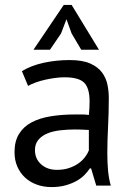

<svg xmlns="http://www.w3.org/2000/svg" viewBox="-20 -752 536 780"><path d="M69 -463Q107 -486 157.5 -497Q208 -508 263 -508Q315 -508 346.5 -494Q378 -480 394.5 -457.5Q411 -435 416.5 -408Q422 -381 422 -354Q422 -294 419 -237Q416 -180 416 -129Q416 -92 419 -59Q422 -26 430 2H371L350 -68H345Q336 -54 322.5 -40.5Q309 -27 290 -16.5Q271 -6 246 1Q221 8 189 8Q157 8 129.5 -2Q102 -12 82 -30.5Q62 -49 50.5 -75Q39 -101 39 -134Q39 -178 57 -207.5Q75 -237 107.5 -254.5Q140 -272 185.5 -279.5Q231 -287 286 -287Q300 -287 313.5 -287Q327 -287 341 -285Q344 -315 344 -339Q344 -394 322 -416Q300 -438 242 -438Q225 -438 205.5 -435.5Q186 -433 165.5 -428.5Q145 -424 126.5 -417.5Q108 -411 94 -403ZM211 -62Q239 -62 261 -69.5Q283 -77 299 -88.5Q315 -100 325.5 -114Q336 -128 341 -141V-224Q327 -225 312.5 -225.5Q298 -226 284 -226Q253 -226 223.5 -222.5Q194 -219 171.5 -209.5Q149 -200 135.5 -183.5Q122 -167 122 -142Q122 -107 147 -84.5Q172 -62 211 -62ZM239 -732H271L382 -550H310L271 -616L250 -674L228 -616L183 -550H116Z"/></svg>

Font: PTSans
Style: Regular
Weight: 400
Designer: A.Korolkova, O.Umpeleva, V.Yefimov
Foundry: ParaType Ltd
Version: Version 2.003W OFL